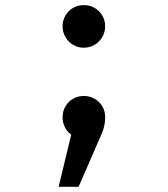

<svg xmlns="http://www.w3.org/2000/svg" viewBox="-20 -544 655 749"><path d="M390.3 -441.5Q390.3 -419 379.2 -399.7Q368.2 -380.5 349.2 -369.2Q330.3 -357.9 306.7 -357.9Q283.6 -357.9 264.9 -369.2Q246.2 -380.5 235.1 -399.7Q224.1 -419 224.1 -441.5Q224.1 -464.1 235.1 -483.1Q246.2 -502.1 264.9 -513.1Q283.6 -524.1 306.7 -524.1Q330.3 -524.1 349.2 -513.1Q368.2 -502.1 379.2 -483.1Q390.3 -464.1 390.3 -441.5ZM390.3 -87.7Q390.3 -67.7 385.6 -48.7Q381 -29.7 369.7 -6.2L286.7 184.6H208.7L257.9 -19Q242.1 -29.7 233.1 -47.9Q224.1 -66.2 224.1 -87.2Q224.1 -109.7 235.1 -128.7Q246.2 -147.7 264.9 -158.7Q283.6 -169.7 306.7 -169.7Q330.3 -169.7 349.2 -158.7Q368.2 -147.7 379.2 -129Q390.3 -110.3 390.3 -87.7Z"/></svg>

Font: Fira Code
Style: Regular
Weight: 400
Designer: Carrois Corporate, Edenspiekermann AG, Nikita Prokopov
Foundry: Carrois Corporate, Edenspiekermann AG, Nikita Prokopov
Version: Version 5.002